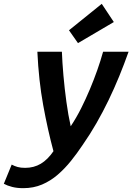

<svg xmlns="http://www.w3.org/2000/svg" viewBox="-102 -794 691 1002"><path d="M19 188Q-13 188 -38.5 181.5Q-64 175 -82 165L-41 65Q-26 73 -10 77.5Q6 82 29 82Q75 82 111 60.5Q147 39 177 -5Q147 -116 123.5 -245Q100 -374 93 -524H221Q223 -469 229 -400.5Q235 -332 244.5 -262.5Q254 -193 267 -135Q297 -180 321.5 -229Q346 -278 367 -328Q388 -378 405.5 -427.5Q423 -477 436 -524H569Q546 -459 520 -395.5Q494 -332 464.5 -271Q435 -210 401.5 -151.5Q368 -93 329 -37Q301 5 269 45Q237 85 199.5 117.5Q162 150 117.5 169Q73 188 19 188ZM305 -569 258 -636 429 -774 492 -679Z"/></svg>

Font: Ubuntu Sans Mono SemiBold
Style: Italic
Weight: 600
Italic angle: -13.5°
Monospace: yes
Designer: Dalton Maag Ltd
Foundry: Dalton Maag Ltd
Version: Version 1.006